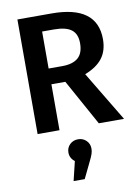

<svg xmlns="http://www.w3.org/2000/svg" viewBox="-106 -760 822 1140"><g transform="rotate(-10 305.5 -189.5)"><path d="M297 -277H213V0H81V-691H287Q561 -691 561 -488Q561 -419 527 -374Q493 -329 421 -301L602 0H450ZM213 -372H295Q358 -372 390.5 -399.5Q423 -427 423 -488Q423 -544 389.5 -569.5Q356 -595 284 -595H213ZM381 140Q381 156 375.5 172.5Q370 189 354 221L310 312H243L271 196Q242 174 242 140Q242 111 262 91.5Q282 72 312 72Q341 72 361 91.5Q381 111 381 140Z"/></g></svg>

Font: Fira Sans Medium
Style: Regular
Weight: 500
Designer: bBox Type GmbH & Carrois Corporate GbR & Edenspiekermann AG
Foundry: bBox Type GmbH & Carrois Corporate GbR & Edenspiekermann AG
Version: Version 4.301